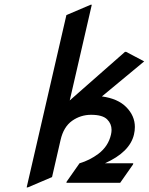

<svg xmlns="http://www.w3.org/2000/svg" viewBox="-20 -777 633 816"><path d="M93.3 19.5 262.2 -712.9 365.2 -756.8H370.1L276.4 -350.1L511.2 -556.6H516.1L592.8 -516.1L413.1 -367.2Q481 -357.9 516.6 -321.8Q553.2 -284.7 553.2 -237.3Q553.2 -221.7 549.3 -205.1Q531.7 -130.4 425.8 -83H546.4L545.4 -78.1L490.7 0H262.2L263.2 -4.9L317.9 -83Q361.3 -95.7 398.4 -123.5Q440.4 -155.3 451.7 -205.1Q454.1 -215.8 454.1 -225.1Q454.1 -251 435.5 -269.5Q416 -289.1 367.2 -289.1Q322.8 -289.1 286.6 -263.7Q250 -237.8 237.3 -181.6L201.2 -24.4L98.1 19.5Z"/></svg>

Font: Nova Script
Style: Regular
Weight: 400
Italic angle: -13°
Version: Version 2.001